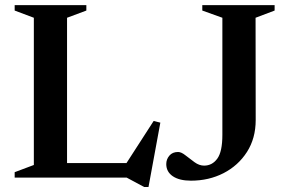

<svg xmlns="http://www.w3.org/2000/svg" viewBox="-20 -690 1110 746"><path d="M557 36.5H540L472 0H37V-21L111.5 -49V-621L37 -649V-670H315.5V-649L240.5 -621V-56.5H471.5L577 -220L603 -213.5ZM973.5 -224Q973.5 -152.5 939.5 -99.5Q905.5 -46.5 848.5 -17.2Q791.5 12 722 12Q677 12 651.5 -5.2Q626 -22.5 626 -52.5Q626 -71 638 -85.2Q650 -99.5 672 -99.5Q684.5 -99.5 701 -86.2Q717.5 -73 735.8 -59.8Q754 -46.5 773 -46.5Q804.5 -46.5 824.2 -73.5Q844 -100.5 844 -166V-621L766 -649V-670H1047V-649L973 -621Z"/></svg>

Font: Newsreader Text SemiBold
Style: Regular
Weight: 600
Designer: Hugues Gentile
Foundry: Production Type
Version: Version 1.001